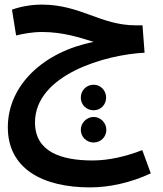

<svg xmlns="http://www.w3.org/2000/svg" viewBox="-20 -543 709 834"><path d="M635 210 598 109C526 137 452 154 382 154C245 154 132 116 132 -11C132 -219 440 -306 608 -314L599 -433H570C416 -433 331 -523 161 -523C114 -523 68 -514 32 -501L50 -389C80 -396 118 -404 163 -404C253 -404 326 -380 387 -361C172 -319 14 -175 14 10C14 191 167 271 371 271C452 271 545 252 635 210ZM387 -64C417 -64 441 -88 441 -119C441 -150 417 -175 387 -175C355 -175 331 -150 331 -119C331 -88 355 -64 387 -64ZM387 76C417 76 442 52 442 21C442 -9 417 -35 387 -35C356 -35 331 -9 331 21C331 52 356 76 387 76Z"/></svg>

Font: Noto Sans Arabic UI Semi
Style: Regular
Weight: 600
Designer: Nadine Chahine - Monotype Design Team
Foundry: Monotype Imaging Inc.
Version: Version 1.900